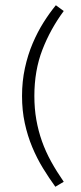

<svg xmlns="http://www.w3.org/2000/svg" viewBox="-20 -604 310 732"><path d="M223 -562Q172 -493 141.5 -414Q111 -335 111 -238Q111 -190 118.5 -147.5Q126 -105 140 -65.5Q154 -26 175 12Q196 50 223 89L191 108Q167 75 144 37.5Q121 0 103 -43Q85 -86 74.5 -134.5Q64 -183 64 -238Q64 -294 75 -344.5Q86 -395 104.5 -438.5Q123 -482 146 -518.5Q169 -555 193 -584Z"/></svg>

Font: Mukta Malar ExtraLight
Style: Regular
Weight: 275
Designer: Aadarsh Rajan, Girish Dalvi, Yashodeep Gholap
Foundry: Ek Type
Version: Version 2.538;PS 1.000;hotconv 16.6.51;makeotf.lib2.5.65220;